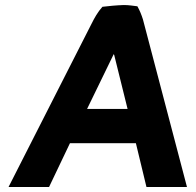

<svg xmlns="http://www.w3.org/2000/svg" viewBox="-20 -733 780 763"><path d="M723 10 548 -656C542 -675 535 -692 526 -708C509 -710 492 -713 472 -713C441 -712 413 -709 387 -706C368 -685 355 -661 344 -639L14 10H175L258 -164H520L562 10ZM326 -300 432 -518 434 -514 487 -300Z"/></svg>

Font: Bluebird
Style: SfBdObl
Weight: 700
Designer: Jasper
Foundry: Cannot Into Space Fonts
Version: Version 0.98